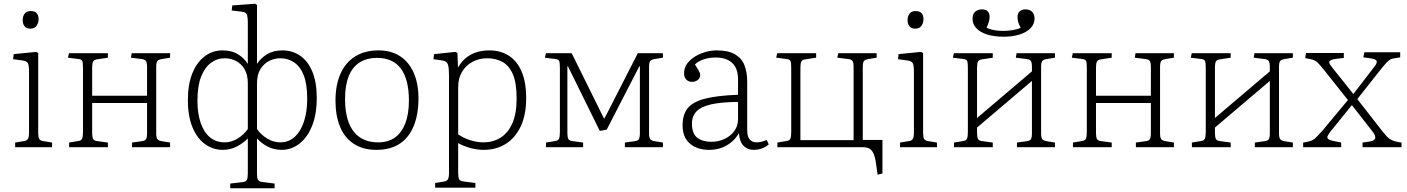

<svg xmlns="http://www.w3.org/2000/svg" viewBox="-20 -786 7512 1025"><path d="M61 0V-25L109 -33Q123 -35 129 -44Q135 -53 135 -81V-401Q135 -437 129 -448.5Q123 -460 101 -463L50 -470L53 -497L173 -509L184 -503V-77Q184 -54 189 -45Q194 -36 209 -33L258 -25V0ZM143 -633Q121 -633 111 -646Q101 -659 101 -678Q101 -699 111.5 -713Q122 -727 144 -727Q166 -727 176 -715.5Q186 -704 186 -683Q186 -664 175.5 -648.5Q165 -633 143 -633Z M349 0V-25L397 -33Q413 -35 418 -45Q423 -55 423 -81V-424Q423 -450 419.5 -459.5Q416 -469 399 -471L343 -478L348 -502H556V-478L497 -469Q482 -467 477 -457.5Q472 -448 472 -425V-275H765V-428Q765 -451 759.5 -460Q754 -469 735 -471L679 -478L683 -502H888V-478L845 -471Q826 -468 820 -460Q814 -452 814 -429V-74Q814 -52 820 -43.5Q826 -35 845 -32L888 -25V0H685V-25L735 -32Q754 -34 759.5 -43Q765 -52 765 -75V-236H472V-77Q472 -54 477 -44.5Q482 -35 497 -33L556 -25V0Z M1209 219V194L1277 186Q1293 184 1298 174Q1303 164 1303 138V-47Q1281 -24 1246.5 -5Q1212 14 1168 14Q1118 14 1075.5 -16Q1033 -46 1008 -105.5Q983 -165 983 -252Q983 -336 1007 -395Q1031 -454 1073 -485.5Q1115 -517 1168 -517Q1218 -517 1251 -496Q1284 -475 1303 -445V-662Q1303 -698 1297 -710Q1291 -722 1268 -724L1217 -730L1220 -757L1341 -766L1352 -760V-445Q1371 -475 1405 -496Q1439 -517 1488 -517Q1541 -517 1582.5 -488.5Q1624 -460 1647.5 -403.5Q1671 -347 1671 -263Q1671 -176 1646 -114Q1621 -52 1578.5 -19Q1536 14 1484 14Q1442 14 1408 -4Q1374 -22 1352 -47V141Q1352 164 1357 173.5Q1362 183 1377 185L1446 194V219ZM1179 -26Q1215 -26 1248 -46Q1281 -66 1303 -97V-341Q1303 -388 1285 -417.5Q1267 -447 1239 -461Q1211 -475 1180 -475Q1139 -475 1106 -450.5Q1073 -426 1053.5 -376.5Q1034 -327 1034 -248Q1034 -180 1051.5 -129.5Q1069 -79 1101.5 -52.5Q1134 -26 1179 -26ZM1476 -26Q1521 -26 1553 -55Q1585 -84 1602.5 -136.5Q1620 -189 1620 -258Q1620 -337 1601.5 -384Q1583 -431 1550 -453Q1517 -475 1476 -475Q1446 -475 1417.5 -461Q1389 -447 1370.5 -417.5Q1352 -388 1352 -341V-97Q1374 -66 1407 -46Q1440 -26 1476 -26Z M1990 14Q1918 14 1869 -18Q1820 -50 1795.5 -109Q1771 -168 1771 -249Q1771 -332 1797.5 -392Q1824 -452 1875.5 -484.5Q1927 -517 2001 -517Q2069 -517 2116.5 -485.5Q2164 -454 2189 -396.5Q2214 -339 2214 -261Q2214 -175 2188.5 -113Q2163 -51 2113.5 -18.5Q2064 14 1990 14ZM1999 -26Q2052 -26 2088 -51.5Q2124 -77 2143.5 -127Q2163 -177 2163 -249Q2163 -306 2152 -349Q2141 -392 2119.5 -420.5Q2098 -449 2066.5 -463Q2035 -477 1993 -477Q1939 -477 1900.5 -453Q1862 -429 1842 -380Q1822 -331 1822 -257Q1822 -181 1842.5 -129.5Q1863 -78 1902.5 -52Q1942 -26 1999 -26Z M2303 216V191L2351 183Q2365 181 2371 171.5Q2377 162 2377 137V-385Q2377 -423 2371.5 -441Q2366 -459 2342 -463L2294 -470L2297 -497L2411 -509L2422 -503L2425 -427H2426Q2446 -461 2472 -480.5Q2498 -500 2528.5 -508.5Q2559 -517 2591 -517Q2652 -517 2696 -489Q2740 -461 2764.5 -404.5Q2789 -348 2789 -261Q2789 -174 2760.5 -112.5Q2732 -51 2681 -18.5Q2630 14 2562 14Q2526 14 2489 3.5Q2452 -7 2426 -22V137Q2426 161 2431 171Q2436 181 2457 183L2518 191V216ZM2562 -26Q2612 -26 2652 -51Q2692 -76 2715 -127.5Q2738 -179 2738 -260Q2738 -346 2717 -392Q2696 -438 2660.5 -456.5Q2625 -475 2582 -475Q2538 -475 2502.5 -456Q2467 -437 2446.5 -402.5Q2426 -368 2426 -321V-69Q2452 -50 2489 -38Q2526 -26 2562 -26Z M2895 0V-25L2943 -33Q2959 -35 2964 -45Q2969 -55 2969 -81V-424Q2969 -450 2965.5 -459.5Q2962 -469 2945 -471L2889 -478L2894 -502H3032L3205 -152L3216 -171L3385 -502H3519V-478L3476 -471Q3457 -468 3451 -460Q3445 -452 3445 -429V-74Q3445 -52 3451 -43.5Q3457 -35 3476 -32L3519 -25V0H3316V-25L3366 -32Q3385 -34 3390.5 -43Q3396 -52 3396 -75V-432H3393L3219 -94L3182 -87L3012 -432H3009V-77Q3009 -54 3014 -44.5Q3019 -35 3034 -33L3093 -25V0Z M3766 14Q3702 14 3663 -19.5Q3624 -53 3624 -117Q3624 -174 3651 -208Q3678 -242 3743 -259Q3808 -276 3920 -280V-361Q3920 -404 3905 -429.5Q3890 -455 3863.5 -467Q3837 -479 3800 -479Q3766 -479 3736.5 -469Q3707 -459 3690 -442Q3701 -425 3707 -414.5Q3713 -404 3715.5 -397.5Q3718 -391 3718 -385Q3718 -369 3705 -359Q3692 -349 3674 -349Q3656 -349 3644 -361Q3632 -373 3632 -394Q3632 -431 3658.5 -458.5Q3685 -486 3725 -501.5Q3765 -517 3806 -517Q3867 -517 3903 -496.5Q3939 -476 3954 -438.5Q3969 -401 3969 -349V-89Q3969 -58 3982 -42Q3995 -26 4020 -26Q4032 -26 4046 -29.5Q4060 -33 4073 -39L4084 -15Q4068 -1 4047 6.5Q4026 14 4003 14Q3971 14 3949.5 -7.5Q3928 -29 3925 -75Q3907 -45 3882.5 -25.5Q3858 -6 3829 4Q3800 14 3766 14ZM3778 -29Q3814 -29 3846.5 -43.5Q3879 -58 3899.5 -85.5Q3920 -113 3920 -150V-242Q3831 -241 3777 -229Q3723 -217 3698.5 -191.5Q3674 -166 3674 -126Q3674 -73 3702 -51Q3730 -29 3778 -29Z M4665 147 4657 90Q4652 52 4643 33Q4634 14 4621 7Q4608 0 4588 0H4130V-25L4178 -33Q4194 -35 4199 -45Q4204 -55 4204 -81V-424Q4204 -450 4200.5 -459.5Q4197 -469 4180 -471L4124 -478L4129 -502H4337V-478L4278 -469Q4263 -467 4258 -457.5Q4253 -448 4253 -425V-38H4537V-428Q4537 -451 4531.5 -460Q4526 -469 4507 -471L4450 -478L4455 -502H4660V-478L4617 -471Q4598 -468 4592 -460Q4586 -452 4586 -429V-39H4691V140Z M4785 0V-25L4833 -33Q4847 -35 4853 -44Q4859 -53 4859 -81V-401Q4859 -437 4853 -448.5Q4847 -460 4825 -463L4774 -470L4777 -497L4897 -509L4908 -503V-77Q4908 -54 4913 -45Q4918 -36 4933 -33L4982 -25V0ZM4867 -633Q4845 -633 4835 -646Q4825 -659 4825 -678Q4825 -699 4835.5 -713Q4846 -727 4868 -727Q4890 -727 4900 -715.5Q4910 -704 4910 -683Q4910 -664 4899.5 -648.5Q4889 -633 4867 -633Z M5073 0V-25L5121 -33Q5137 -35 5142 -45Q5147 -55 5147 -81V-424Q5147 -450 5143.5 -459.5Q5140 -469 5123 -471L5067 -478L5072 -502H5280V-478L5221 -469Q5206 -467 5201 -457.5Q5196 -448 5196 -425V-156L5489 -405V-428Q5489 -451 5483.5 -460Q5478 -469 5459 -471L5403 -478L5407 -502H5612V-478L5569 -471Q5550 -468 5544 -460Q5538 -452 5538 -429V-74Q5538 -52 5544 -43.5Q5550 -35 5569 -32L5612 -25V0H5409V-25L5459 -32Q5478 -34 5483.5 -43Q5489 -52 5489 -75V-354L5196 -105V-77Q5196 -54 5201 -44.5Q5206 -35 5221 -33L5280 -25V0ZM5337 -590Q5287 -590 5249.5 -602Q5212 -614 5192 -635.5Q5172 -657 5172 -685Q5172 -712 5186.5 -724Q5201 -736 5223 -736Q5243 -736 5253 -725.5Q5263 -715 5263 -697Q5263 -682 5258.5 -668Q5254 -654 5247 -638Q5262 -630 5285 -625.5Q5308 -621 5336 -621Q5362 -621 5388.5 -625.5Q5415 -630 5429 -638Q5419 -655 5415.5 -668.5Q5412 -682 5412 -695Q5412 -715 5423.5 -725.5Q5435 -736 5454 -736Q5479 -736 5491 -722Q5503 -708 5503 -687Q5503 -658 5482 -636Q5461 -614 5424 -602Q5387 -590 5337 -590Z M5708 0V-25L5756 -33Q5772 -35 5777 -45Q5782 -55 5782 -81V-424Q5782 -450 5778.5 -459.5Q5775 -469 5758 -471L5702 -478L5707 -502H5915V-478L5856 -469Q5841 -467 5836 -457.5Q5831 -448 5831 -425V-275H6124V-428Q6124 -451 6118.5 -460Q6113 -469 6094 -471L6038 -478L6042 -502H6247V-478L6204 -471Q6185 -468 6179 -460Q6173 -452 6173 -429V-74Q6173 -52 6179 -43.5Q6185 -35 6204 -32L6247 -25V0H6044V-25L6094 -32Q6113 -34 6118.5 -43Q6124 -52 6124 -75V-236H5831V-77Q5831 -54 5836 -44.5Q5841 -35 5856 -33L5915 -25V0Z M6343 0V-25L6391 -33Q6407 -35 6412 -45Q6417 -55 6417 -81V-424Q6417 -450 6413.5 -459.5Q6410 -469 6393 -471L6337 -478L6342 -502H6550V-478L6491 -469Q6476 -467 6471 -457.5Q6466 -448 6466 -425V-156L6759 -405V-428Q6759 -451 6753.5 -460Q6748 -469 6729 -471L6673 -478L6677 -502H6882V-478L6839 -471Q6820 -468 6814 -460Q6808 -452 6808 -429V-74Q6808 -52 6814 -43.5Q6820 -35 6839 -32L6882 -25V0H6679V-25L6729 -32Q6748 -34 6753.5 -43Q6759 -52 6759 -75V-354L6466 -105V-77Q6466 -54 6471 -44.5Q6476 -35 6491 -33L6550 -25V0Z M6937 0V-25L6955 -28Q6977 -32 6989 -39Q7001 -46 7011 -57.5Q7021 -69 7036 -84L7176 -252L7048 -413Q7027 -439 7014 -452Q7001 -465 6977 -470L6948 -476L6952 -503H7154V-477L7115 -472Q7088 -469 7079 -460.5Q7070 -452 7091 -427L7205 -284L7318 -431Q7333 -450 7329 -460.5Q7325 -471 7293 -475L7258 -480L7264 -507H7455V-480L7426 -475Q7412 -474 7402 -468.5Q7392 -463 7382 -452Q7372 -441 7358 -424L7226 -257L7361 -84Q7374 -68 7384 -57Q7394 -46 7408 -39Q7422 -32 7443 -28L7462 -25V0H7254V-25L7289 -30Q7318 -34 7321.5 -47.5Q7325 -61 7308 -83L7197 -225L7083 -84Q7074 -72 7068.5 -62Q7063 -52 7069.5 -45Q7076 -38 7101 -33L7140 -25V0Z"/></svg>

Font: Literata ExtraLight
Style: Regular
Weight: 250
Designer: Latin by Veronika Burian and Jose Scaglione. Greek by Irene Vlachou. Cyrillic by Vera Evstafieva.
Foundry: TypeTogether
Version: Version 3.103;gftools[0.9.29]